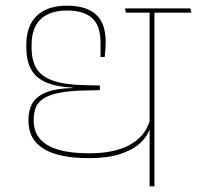

<svg xmlns="http://www.w3.org/2000/svg" viewBox="-20 -655 693 675"><path d="M523 -615H506V0H523ZM437 -610.5H653L649.5 -625.5H433.5ZM422.5 -610.5H602L599 -625.5H419.5ZM80 -234.5V-230.5Q80 -165 133.2 -132Q186.5 -99 293.5 -99Q357.5 -99 401.8 -113.2Q446 -127.5 472 -151.2Q498 -175 507.5 -204.5H509L506.5 -230.5Q489.5 -174.5 435.5 -145.2Q381.5 -116 293 -116Q228.5 -116 185.2 -128.8Q142 -141.5 120.2 -167Q98.5 -192.5 98.5 -231V-234.5Q98.5 -259.5 106.2 -278Q114 -296.5 134 -309.2Q154 -322 190 -329Q226 -336 282.5 -337L331 -338V-354.5L281 -355.5Q209 -357 167.5 -371Q126 -385 108.5 -413.8Q91 -442.5 91 -488V-496Q91 -557.5 123.2 -587.8Q155.5 -618 215.5 -618Q274 -618 303.8 -591.5Q333.5 -565 333.5 -504V-454.5H348Q350 -471 350.8 -484.5Q351.5 -498 351.5 -508Q351.5 -573 317.5 -604Q283.5 -635 215.5 -635Q146.5 -635 109.5 -599.8Q72.5 -564.5 72.5 -497V-488Q72.5 -443 88.5 -412.8Q104.5 -382.5 140.2 -366.2Q176 -350 235 -347V-345.5Q176.5 -344 142.8 -330.5Q109 -317 94.5 -292.8Q80 -268.5 80 -234.5Z"/></svg>

Font: Anek Devanagari Medium Thin
Style: Regular
Weight: 250
Version: Version 1.003